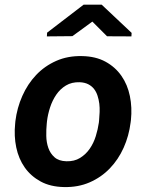

<svg xmlns="http://www.w3.org/2000/svg" viewBox="-20 -773 627 804"><path d="M44.4 -265.6Q51.3 -321.3 73.5 -371.3Q95.7 -421.4 131.3 -459Q167 -496.6 215.6 -518.1Q264.2 -539.6 323.7 -538.1Q380.9 -537.1 421.9 -514.6Q462.9 -492.2 488.5 -455.3Q514.2 -418.5 523.9 -370.6Q533.7 -322.8 528.3 -270.5L526.9 -259.8Q520 -204.1 497.8 -154.5Q475.6 -105 439.9 -67.9Q404.3 -30.8 355.7 -9.5Q307.1 11.7 248 10.3Q191.4 9.3 150.4 -12.9Q109.4 -35.2 83.7 -71.5Q58.1 -107.9 48.1 -155.5Q38.1 -203.1 43.5 -255.4ZM175.8 -255.4Q173.3 -231 173.8 -203.9Q174.3 -176.8 182.4 -153.6Q190.4 -130.4 208.3 -114.5Q226.1 -98.6 257.8 -97.7Q291 -96.7 315.2 -111.6Q339.4 -126.5 355.7 -150.1Q372.1 -173.8 381.1 -202.9Q390.1 -231.9 394 -259.8L395 -270Q396.5 -286.1 397.2 -304Q397.9 -321.8 395.8 -339.1Q393.6 -356.4 388.4 -372.3Q383.3 -388.2 373.8 -400.4Q364.3 -412.6 349.6 -420.2Q335 -427.7 314 -428.7Q280.3 -429.7 256.1 -415Q231.9 -400.4 215.6 -376.5Q199.2 -352.5 189.7 -323.2Q180.2 -293.9 176.8 -265.6ZM531.2 -635.3 530.3 -620.6 428.2 -621.1 366.7 -682.6 283.2 -621.6 176.3 -620.6 177.2 -636.2 330.1 -753.4H405.8Z"/></svg>

Font: Roboto Mono
Style: Bold Italic
Weight: 700
Designer: Google
Version: Version 2.000985; 2015; ttfautohint (v1.3)